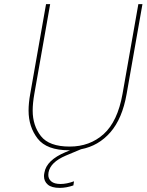

<svg xmlns="http://www.w3.org/2000/svg" viewBox="-20 -724 713 934"><path d="M673 -704 596 -267Q575 -147 517 -80.5Q459 -14 374 2L300 33Q225 65 216 115Q215 122 215 127Q215 146 229.5 158.5Q244 171 275 171Q304 171 340 158L337 178Q302 190 271 190Q231 190 212.5 174Q194 158 194 133Q194 125 196 116Q206 55 299 16L321 7H316Q207 7 163 -50Q119 -107 119 -186Q119 -223 127 -267L204 -704H224L147 -267Q139 -222 139 -186Q139 -113 179 -62Q219 -11 319 -11Q417 -11 484.5 -72Q552 -133 576 -267L653 -704Z"/></svg>

Font: Fz Poppins Thin
Style: Italic
Weight: 100
Italic angle: -10°
Designer: Ninad Kale (Devanagari), Jonny Pinhorn (Latin)
Foundry: Indian Type Foundry
Version: Vit hóa bi Vntype.Com & FontZin.Com